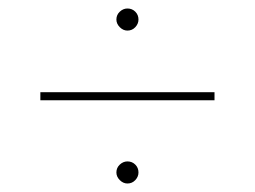

<svg xmlns="http://www.w3.org/2000/svg" viewBox="-20 -576 600 452"><path d="M75 -359H485V-340H75ZM254 -170Q254 -181 262 -188.5Q270 -196 280 -196Q291 -196 298.5 -188.5Q306 -181 306 -170Q306 -160 298.5 -152Q291 -144 280 -144Q270 -144 262 -152Q254 -160 254 -170ZM254 -530Q254 -541 262 -548.5Q270 -556 280 -556Q291 -556 298.5 -548.5Q306 -541 306 -530Q306 -520 298.5 -512Q291 -504 280 -504Q270 -504 262 -512Q254 -520 254 -530Z"/></svg>

Font: iiserrat Thin
Style: Regular
Weight: 100
Designer: Akira Ohta
Foundry: Akira Ohta
Version: Version 1.200;Glyphs 3.3.1 (3343)